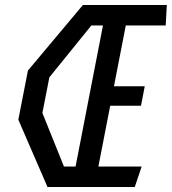

<svg xmlns="http://www.w3.org/2000/svg" viewBox="-20 -750 689 770"><path d="M170.5 0H520.5L548 -82H374.5L422 -326H545.5L560.5 -404H437L484.5 -648H644.5L649 -730H312.5L92 -467L53.5 -270ZM150 -297 178 -440 346.5 -648H393L283 -82H236.5Z"/></svg>

Font: Monaspace Krypton
Style: Italic
Weight: 400
Italic angle: -11°
Designer: Riley Cran & the Lettermatic Team
Foundry: Lettermatic
Version: Version 1.101 (Monaspace Krypton)